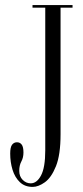

<svg xmlns="http://www.w3.org/2000/svg" viewBox="-20 -720 324 753"><path d="M108 13Q77.5 13 58 -5.5Q38.5 -24 29.2 -54Q20 -84 20 -117.5Q20 -142.5 27.2 -152.2Q34.5 -162 46.5 -162Q58.5 -162 65.2 -152.8Q72 -143.5 72 -122Q72 -102 63.8 -86.8Q55.5 -71.5 55.5 -50Q55.5 -28 69 -14.5Q82.5 -1 100.5 -1Q124.5 -1 141 -32Q157.5 -63 157.5 -130.5V-690H107.5V-700H264.5V-690H217.5V-193.5Q217.5 -113 199.5 -68.2Q181.5 -23.5 156 -5.2Q130.5 13 108 13Z"/></svg>

Font: Imbue 100pt Light
Style: Regular
Weight: 300
Designer: Tyler Finck
Foundry: Etcetera Type Company
Version: Version 1.102; ttfautohint (v1.8.3)